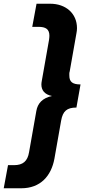

<svg xmlns="http://www.w3.org/2000/svg" viewBox="-69 -758 471 1030"><path d="M-49 252H45C148 252 206 186 223 93L259 -111C268 -162 290 -181 341 -181L363 -305C320 -305 303 -319 303 -352C303 -359 302 -367 305 -375L341 -579C343 -589 344 -598 344 -607C344 -686 284 -738 200 -738H127L104 -614H137C176 -614 196 -602 196 -566C196 -559 195 -552 194 -544L155 -323C154 -316 153 -312 153 -305C153 -274 170 -251 210 -243C158 -232 133 -203 126 -163L87 58C79 107 54 128 6 128H-26Z"/></svg>

Font: Celebes ExtraBold
Style: Italic
Weight: 800
Italic angle: -10°
Designer: Anugrah Pasau
Foundry: Lafontype
Version: Version 1.000